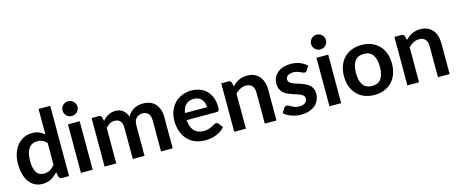

<svg xmlns="http://www.w3.org/2000/svg" viewBox="-43 -1349 4676 1962"><g transform="rotate(-15 2294.5 -367.5)"><path d="M506.5 -743V0H431Q406.5 0 400 -22.5L389.5 -72Q358.5 -36.5 318.2 -14.5Q278 7.5 224.5 7.5Q182.5 7.5 147.5 -10Q112.5 -27.5 87.2 -60.8Q62 -94 48.2 -143Q34.5 -192 34.5 -255Q34.5 -312 50 -361Q65.5 -410 94.5 -446Q123.5 -482 164 -502.2Q204.5 -522.5 255 -522.5Q298 -522.5 328.5 -509Q359 -495.5 383 -472.5V-743ZM383 -382Q362 -407.5 337.2 -418Q312.5 -428.5 284 -428.5Q256 -428.5 233.5 -418Q211 -407.5 195 -386.2Q179 -365 170.5 -332.2Q162 -299.5 162 -255Q162 -210 169.2 -178.8Q176.5 -147.5 190 -127.8Q203.5 -108 223 -99.2Q242.5 -90.5 266.5 -90.5Q305 -90.5 332 -106.5Q359 -122.5 383 -152Z M773.5 -662.5Q773.5 -646.5 767 -632.5Q760.5 -618.5 749.8 -608Q739 -597.5 724.5 -591.2Q710 -585 693.5 -585Q677.5 -585 663.2 -591.2Q649 -597.5 638.5 -608Q628 -618.5 621.8 -632.5Q615.5 -646.5 615.5 -662.5Q615.5 -679 621.8 -693.5Q628 -708 638.5 -718.5Q649 -729 663.2 -735.2Q677.5 -741.5 693.5 -741.5Q710 -741.5 724.5 -735.2Q739 -729 749.8 -718.5Q760.5 -708 767 -693.5Q773.5 -679 773.5 -662.5ZM756.5 -513V0H632.5V-513Z M882.5 0V-513H958Q982 -513 989.5 -490.5L997.5 -452.5Q1011 -467.5 1025.8 -480Q1040.5 -492.5 1057.2 -501.5Q1074 -510.5 1093.2 -515.8Q1112.5 -521 1135.5 -521Q1184 -521 1215.2 -494.8Q1246.5 -468.5 1262 -425Q1274 -450.5 1292 -468.8Q1310 -487 1331.5 -498.5Q1353 -510 1377.2 -515.5Q1401.5 -521 1426 -521Q1468.5 -521 1501.5 -508Q1534.5 -495 1557 -470Q1579.5 -445 1591.2 -409Q1603 -373 1603 -326.5V0H1479.5V-326.5Q1479.5 -375.5 1458 -400.2Q1436.5 -425 1395 -425Q1376 -425 1359.8 -418.5Q1343.5 -412 1331.2 -399.8Q1319 -387.5 1312 -369Q1305 -350.5 1305 -326.5V0H1181V-326.5Q1181 -378 1160.2 -401.5Q1139.5 -425 1099.5 -425Q1072.5 -425 1049.2 -411.8Q1026 -398.5 1006 -375.5V0Z M1815 -241Q1818 -201.5 1829 -172.8Q1840 -144 1858 -125.2Q1876 -106.5 1900.8 -97.2Q1925.5 -88 1955.5 -88Q1985.5 -88 2007.2 -95Q2029 -102 2045.2 -110.5Q2061.5 -119 2073.8 -126Q2086 -133 2097.5 -133Q2113 -133 2120.5 -121.5L2156 -76.5Q2135.5 -52.5 2110 -36.2Q2084.5 -20 2056.8 -10.2Q2029 -0.5 2000.2 3.5Q1971.5 7.5 1944.5 7.5Q1891 7.5 1845 -10.2Q1799 -28 1765 -62.8Q1731 -97.5 1711.5 -148.8Q1692 -200 1692 -267.5Q1692 -320 1709 -366.2Q1726 -412.5 1757.8 -446.8Q1789.5 -481 1835.2 -501Q1881 -521 1938.5 -521Q1987 -521 2028 -505.5Q2069 -490 2098.5 -460.2Q2128 -430.5 2144.8 -387.2Q2161.5 -344 2161.5 -288.5Q2161.5 -260.5 2155.5 -250.8Q2149.5 -241 2132.5 -241ZM2050.5 -315.5Q2050.5 -339.5 2043.8 -360.8Q2037 -382 2023.5 -398Q2010 -414 1989.2 -423.2Q1968.5 -432.5 1941 -432.5Q1887.5 -432.5 1856.8 -402Q1826 -371.5 1817.5 -315.5Z M2369.5 -450Q2385 -465.5 2402.2 -478.8Q2419.5 -492 2438.8 -501.2Q2458 -510.5 2480 -515.8Q2502 -521 2528 -521Q2570 -521 2602.5 -506.8Q2635 -492.5 2656.8 -466.8Q2678.5 -441 2689.8 -405.2Q2701 -369.5 2701 -326.5V0H2577.5V-326.5Q2577.5 -373.5 2556 -399.2Q2534.5 -425 2490.5 -425Q2458.5 -425 2430.5 -410.5Q2402.5 -396 2377.5 -371V0H2254V-513H2329.5Q2353.5 -513 2361 -490.5Z M3131 -413Q3126 -405 3120.5 -401.8Q3115 -398.5 3106.5 -398.5Q3097.5 -398.5 3087.2 -403.5Q3077 -408.5 3063.5 -414.8Q3050 -421 3032.8 -426Q3015.5 -431 2992 -431Q2955.5 -431 2934.8 -415.5Q2914 -400 2914 -375Q2914 -358.5 2924.8 -347.2Q2935.5 -336 2953.2 -327.5Q2971 -319 2993.5 -312.2Q3016 -305.5 3039.2 -297.5Q3062.5 -289.5 3085 -279.2Q3107.5 -269 3125.2 -253.2Q3143 -237.5 3153.8 -215.5Q3164.5 -193.5 3164.5 -162.5Q3164.5 -125.5 3151.2 -94.2Q3138 -63 3112 -40.2Q3086 -17.5 3047.8 -4.8Q3009.5 8 2959.5 8Q2933 8 2907.8 3.2Q2882.5 -1.5 2859.2 -10Q2836 -18.5 2816.2 -30Q2796.5 -41.5 2781.5 -55L2810 -102Q2815.5 -110.5 2823 -115Q2830.5 -119.5 2842 -119.5Q2853.5 -119.5 2863.8 -113Q2874 -106.5 2887.5 -99Q2901 -91.5 2919.2 -85Q2937.5 -78.5 2965.5 -78.5Q2987.5 -78.5 3003.2 -83.8Q3019 -89 3029.2 -97.5Q3039.5 -106 3044.2 -117.2Q3049 -128.5 3049 -140.5Q3049 -158.5 3038.2 -170Q3027.5 -181.5 3009.8 -190Q2992 -198.5 2969.2 -205.2Q2946.5 -212 2922.8 -220Q2899 -228 2876.2 -238.8Q2853.5 -249.5 2835.8 -266Q2818 -282.5 2807.2 -306.5Q2796.5 -330.5 2796.5 -364.5Q2796.5 -396 2809 -424.5Q2821.5 -453 2845.8 -474.2Q2870 -495.5 2906.2 -508.2Q2942.5 -521 2990 -521Q3043 -521 3086.5 -503.5Q3130 -486 3159 -457.5Z M3402.5 -662.5Q3402.5 -646.5 3396 -632.5Q3389.5 -618.5 3378.8 -608Q3368 -597.5 3353.5 -591.2Q3339 -585 3322.5 -585Q3306.5 -585 3292.2 -591.2Q3278 -597.5 3267.5 -608Q3257 -618.5 3250.8 -632.5Q3244.5 -646.5 3244.5 -662.5Q3244.5 -679 3250.8 -693.5Q3257 -708 3267.5 -718.5Q3278 -729 3292.2 -735.2Q3306.5 -741.5 3322.5 -741.5Q3339 -741.5 3353.5 -735.2Q3368 -729 3378.8 -718.5Q3389.5 -708 3396 -693.5Q3402.5 -679 3402.5 -662.5ZM3385.5 -513V0H3261.5V-513Z M3738.5 -87.5Q3802.5 -87.5 3833.2 -130.5Q3864 -173.5 3864 -256.5Q3864 -339.5 3833.2 -383Q3802.5 -426.5 3738.5 -426.5Q3673.5 -426.5 3642.2 -382.8Q3611 -339 3611 -256.5Q3611 -174 3642.2 -130.8Q3673.5 -87.5 3738.5 -87.5ZM3738.5 -521Q3795.5 -521 3842.2 -502.5Q3889 -484 3922.2 -450Q3955.5 -416 3973.5 -367Q3991.5 -318 3991.5 -257.5Q3991.5 -196.5 3973.5 -147.5Q3955.5 -98.5 3922.2 -64Q3889 -29.5 3842.2 -11Q3795.5 7.5 3738.5 7.5Q3681 7.5 3634 -11Q3587 -29.5 3553.8 -64Q3520.5 -98.5 3502.2 -147.5Q3484 -196.5 3484 -257.5Q3484 -318 3502.2 -367Q3520.5 -416 3553.8 -450Q3587 -484 3634 -502.5Q3681 -521 3738.5 -521Z M4201.5 -450Q4217 -465.5 4234.2 -478.8Q4251.5 -492 4270.8 -501.2Q4290 -510.5 4312 -515.8Q4334 -521 4360 -521Q4402 -521 4434.5 -506.8Q4467 -492.5 4488.8 -466.8Q4510.5 -441 4521.8 -405.2Q4533 -369.5 4533 -326.5V0H4409.5V-326.5Q4409.5 -373.5 4388 -399.2Q4366.5 -425 4322.5 -425Q4290.5 -425 4262.5 -410.5Q4234.5 -396 4209.5 -371V0H4086V-513H4161.5Q4185.5 -513 4193 -490.5Z"/></g></svg>

Font: Lato
Style: Bold
Weight: 700
Designer: Lukasz Dziedzic with Adam Twardoch and Botio Nikoltchev
Foundry: tyPoland Lukasz Dziedzic
Version: Version 2.010; 2014-09-01; http://www.latofonts.com/; ttfaut